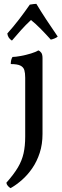

<svg xmlns="http://www.w3.org/2000/svg" viewBox="-20 -729 323 998"><path d="M35 249Q28 245 21.5 238Q15 231 13 221Q52 177 73 141.5Q94 106 102.5 68Q111 30 111 -19V-325Q111 -349 106.5 -364.5Q102 -380 86 -388Q70 -396 36 -396Q36 -407 38 -416Q40 -425 45 -433Q60 -433 87.5 -438Q115 -443 141 -451Q167 -459 179 -467Q188 -464 194.5 -455Q201 -446 201 -427V-33Q201 21 186.5 65.5Q172 110 148 145Q124 180 94.5 206Q65 232 35 249ZM42 -518Q21 -531 18 -555Q48 -588 78 -627Q108 -666 135 -705Q148 -707 155.5 -708Q163 -709 169 -709Q193 -669 221 -626.5Q249 -584 280 -539Q275 -534 264.5 -529.5Q254 -525 244 -523Q220 -550 192.5 -578Q165 -606 141 -625Q113 -599 88.5 -571.5Q64 -544 42 -518Z"/></svg>

Font: Vollkorn
Style: Regular
Weight: 400
Designer: Friedrich Althausen
Foundry: Friedrich Althausen
Version: Version 5.001